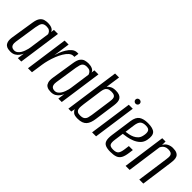

<svg xmlns="http://www.w3.org/2000/svg" viewBox="73 -1355 2090 2090"><g transform="rotate(45 1118.0 -310.0)"><path d="M115.3 8Q101.1 8 82.1 4.9Q63.1 1.8 47.2 -10.1Q31.2 -22 23.3 -48.1Q15.4 -74.2 22.7 -121L64.5 -386Q72.9 -440.7 92.4 -465.5Q111.9 -490.3 137.2 -496.9Q162.5 -503.6 187.6 -503.6Q220.5 -503.6 246.8 -492.1Q273.2 -480.5 280.2 -456.2L285.2 -495H347.6L277.6 0H225L236.5 -79.8Q228.5 -61.3 213.8 -41Q199.1 -20.7 175.3 -6.3Q151.4 8 115.3 8ZM135.5 -30.4Q157.9 -30.4 174.7 -42.8Q191.5 -55.2 203.3 -74.2Q215.1 -93.2 222.8 -114.2Q230.5 -135.2 234.7 -152.7Q238.9 -170.2 239.9 -179.3L273.6 -417.1Q271.6 -422.4 266 -433.7Q260.5 -445 246.4 -455.1Q232.4 -465.3 202.8 -465.3Q172 -465.3 156.1 -453.4Q140.2 -441.6 133.8 -420.8Q127.4 -399.9 122.6 -371.8L82.9 -110.9Q79.1 -83.5 83.6 -67Q88.1 -50.4 97.6 -42.9Q107.2 -35.4 117.6 -32.9Q128.1 -30.4 135.5 -30.4Z M380.8 0 449.8 -495H511.2L483.6 -304.6Q489.2 -324.9 501.6 -357.4Q513.9 -389.9 533.5 -422.6Q553.1 -455.3 579.6 -477.7Q606.2 -500 639.2 -500Q643.2 -500 649.2 -500Q655.2 -500 658.2 -499L649.9 -443.7Q647.9 -444.7 643.4 -444.9Q638.9 -445 633.9 -444.7Q608.5 -444.1 585 -423.3Q561.6 -402.5 541.4 -368.6Q521.2 -334.7 505.2 -294.1Q489.2 -253.6 478.2 -212.4Q467.2 -171.2 462.2 -136.6L442.2 0Z M738.3 8Q724.1 8 705.1 4.9Q686.1 1.8 670.2 -10.1Q654.2 -22 646.3 -48.1Q638.4 -74.2 645.7 -121L687.5 -386Q695.9 -440.7 715.4 -465.5Q734.9 -490.3 760.2 -496.9Q785.5 -503.6 810.6 -503.6Q843.5 -503.6 869.8 -492.1Q896.2 -480.5 903.2 -456.2L908.2 -495H970.6L900.6 0H848L859.5 -79.8Q851.5 -61.3 836.8 -41Q822.1 -20.7 798.3 -6.3Q774.4 8 738.3 8ZM758.5 -30.4Q780.9 -30.4 797.7 -42.8Q814.5 -55.2 826.3 -74.2Q838.1 -93.2 845.8 -114.2Q853.5 -135.2 857.7 -152.7Q861.9 -170.2 862.9 -179.3L896.6 -417.1Q894.6 -422.4 889 -433.7Q883.5 -445 869.4 -455.1Q855.4 -465.3 825.8 -465.3Q795 -465.3 779.1 -453.4Q763.2 -441.6 756.8 -420.8Q750.4 -399.9 745.6 -371.8L705.9 -110.9Q702.1 -83.5 706.6 -67Q711.1 -50.4 720.6 -42.9Q730.2 -35.4 740.6 -32.9Q751.1 -30.4 758.5 -30.4Z M1149.1 7Q1101.8 7 1081.9 -9.4Q1062 -25.7 1056.3 -45.8L1047.3 0H1002.8L1091.8 -630H1153.1L1129.1 -462.8Q1142.2 -479.7 1166.1 -492.3Q1190 -505 1229.9 -505Q1265 -505 1286 -495.7Q1307 -486.3 1317.5 -469.7Q1328.1 -453.1 1330 -430.2Q1331.9 -407.3 1328.3 -379.6L1293.9 -133.3Q1289.4 -99.8 1280.1 -73.8Q1270.8 -47.7 1254.8 -29.8Q1238.8 -12 1213.1 -2.5Q1187.4 7 1149.1 7ZM1144.2 -37.5Q1182.1 -37.5 1199.3 -51.4Q1216.5 -65.4 1222.5 -87.3Q1228.6 -109.2 1231.7 -132.3L1265 -368.7Q1267.7 -386.3 1268.6 -403.2Q1269.6 -420.1 1265.2 -433.5Q1260.9 -447 1246.8 -454.9Q1232.8 -462.8 1204.6 -462.8Q1171.1 -462.8 1153.6 -451.4Q1136 -440 1129 -421.8Q1121.9 -403.5 1118.5 -381.6L1086.6 -152.9Q1084.2 -133.3 1082.4 -112.9Q1080.6 -92.5 1084.1 -75.2Q1087.6 -57.8 1101.7 -47.7Q1115.7 -37.5 1144.2 -37.5Z M1367.8 0 1437.8 -495H1499.1L1429.1 0ZM1481.9 -555.2Q1468.2 -555.2 1458.6 -564.6Q1449.1 -574 1449.1 -587.3Q1449.1 -600.6 1458.6 -609.5Q1468.2 -618.4 1481.9 -618.4Q1495.7 -618.4 1505 -609.5Q1514.4 -600.6 1514.4 -587.3Q1514.4 -574 1505 -564.6Q1495.7 -555.2 1481.9 -555.2Z M1657.6 10.2Q1610.3 10.2 1581.7 -1.8Q1553.1 -13.7 1543.3 -44.6Q1533.5 -75.5 1541.4 -133.1L1576.4 -381.5Q1586.7 -452 1624.3 -477Q1662 -502 1727 -502Q1806.5 -502 1835.6 -472Q1864.7 -442 1850.2 -367.9Q1841.3 -323.9 1812.5 -296.8Q1783.8 -269.7 1746.3 -254.8Q1708.9 -239.8 1673.1 -233.5Q1637.4 -227.1 1615.2 -225L1600.5 -119.1Q1593.2 -68.5 1605.3 -48.5Q1617.3 -28.6 1661.5 -28.6Q1705.8 -28.6 1723.6 -47.8Q1741.3 -67.1 1748.2 -117.7L1756.3 -177.6H1817.7L1810.7 -125.6Q1803.5 -71.2 1786.8 -41.9Q1770.1 -12.6 1739.2 -1.2Q1708.2 10.2 1657.6 10.2ZM1621.1 -262.3Q1640.8 -264.4 1666.5 -269.5Q1692.2 -274.5 1717.4 -286Q1742.5 -297.5 1761.5 -317.5Q1780.5 -337.6 1787 -369Q1797.6 -413.8 1787.2 -440.2Q1776.8 -466.7 1729.7 -466.7Q1686 -466.7 1664.9 -447.2Q1643.8 -427.6 1636.6 -375.8Z M1883.8 0 1952.8 -495H2003.9L2003.3 -441.4Q2019.5 -473.8 2049.1 -488.3Q2078.7 -502.7 2110 -502.7Q2149.4 -502.7 2171.3 -492.1Q2193.3 -481.4 2202.1 -463.2Q2210.8 -444.9 2211.1 -421.4Q2211.3 -398 2207.7 -371.7L2156.4 0H2094.4L2145.4 -363.6Q2147.8 -380.5 2148.9 -397.3Q2150 -414 2145.6 -427.2Q2141.3 -440.3 2127.2 -448.3Q2113.2 -456.4 2084.7 -456.4Q2059.2 -456.4 2042.5 -447.3Q2025.9 -438.3 2016.5 -426Q2007 -413.8 2002.2 -402.8L1945.8 0Z"/></g></svg>

Font: Alumni Sans Thin
Style: Italic
Weight: 100
Italic angle: -8°
Designer: Robert E. Leuschke
Foundry: Robert E. Leuschke
Version: Version 1.016